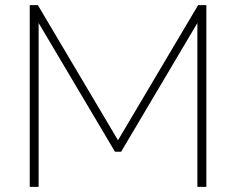

<svg xmlns="http://www.w3.org/2000/svg" viewBox="-20 -730 922 750"><path d="M751 0V-640.1L453.1 -137.2H429.2L130.9 -640.1V0H96.2V-710H127.9L440.9 -182.1L753.9 -710H786.1V0Z"/></svg>

Font: Rawline ExtraLight
Style: Regular
Weight: 275
Designer: Matt McInerney, Pablo Impallari, Rodrigo Fuenzalida
Foundry: Matt McInerney, Pablo Impallari, Rodrigo Fuenzalida
Version: Version 4.020;PS 004.020;hotconv 1.0.88;makeotf.lib2.5.64775